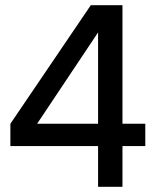

<svg xmlns="http://www.w3.org/2000/svg" viewBox="-20 -720 605 740"><path d="M20 -243 330 -700H452V-243H540V-157H452V0H358V-157H20ZM358 -243V-595L123 -243Z"/></svg>

Font: PT Root UI Medium
Style: Regular
Weight: 500
Designer: Vitaly Kuzmin
Foundry: ParaType Ltd.
Version: Version 2.001G